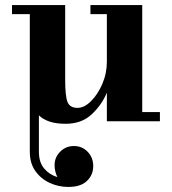

<svg xmlns="http://www.w3.org/2000/svg" viewBox="-20 -480 680 760"><path d="M272.5 98Q305 98 327 120.8Q349 143.5 349 177.5Q349 212.5 324.2 236.2Q299.5 260 250.5 260Q211.5 260 176.8 244Q142 228 120 197Q98 166 98 121V-424H27.5V-460H238V-163.5Q238 -100.5 247 -76.8Q256 -53 287 -53Q313.5 -53 340.2 -79.5Q367 -106 385 -147.8Q403 -189.5 403 -236.5V-424H338V-460H543V-36.5H613V0H403V-113Q382 -63.5 342.2 -26.8Q302.5 10 240 10Q202 10 176 1.2Q150 -7.5 134 -23.5V121Q134 162.5 154.8 187Q175.5 211.5 207 221Q196 198 196 173.5Q196 143 218.2 120.5Q240.5 98 272.5 98Z"/></svg>

Font: Bodoni* 06pt
Style: Bold
Weight: 700
Version: Version 2.3